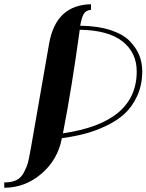

<svg xmlns="http://www.w3.org/2000/svg" viewBox="-48 -730 689 903"><path d="M595 -394Q595 -482 528.5 -535Q462 -588 327 -590Q290 -318 248 -103Q595 -153 595 -394ZM-28 153V128Q7 128 29.5 117Q52 106 65.5 79Q79 52 83.5 35Q88 18 95 -22Q96 -29 97 -32L183 -525Q215 -707 380 -710V-684Q355 -681 345.5 -664Q336 -647 329 -609Q412 -608 471.5 -588.5Q531 -569 562 -537Q593 -505 607 -470Q621 -435 621 -394Q621 -331 597.5 -279.5Q574 -228 538 -195Q502 -162 450 -137.5Q398 -113 349 -100.5Q300 -88 243 -80Q224 21 147 87Q70 153 -28 153Z"/></svg>

Font: Sail
Style: Regular
Weight: 400
Designer: Miguel Hernandez
Foundry: Miguel Hernandez
Version: Version 1.002